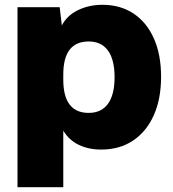

<svg xmlns="http://www.w3.org/2000/svg" viewBox="-20 -614 722 801"><path d="M53 167V-584H229L238 -508Q260 -550 306 -572Q352 -594 407 -594Q482 -594 537 -557.5Q592 -521 622 -453.5Q652 -386 652 -294Q652 -201 621.5 -133Q591 -65 535 -27.5Q479 10 402 10Q350 10 309 -9.5Q268 -29 244 -69V167ZM244 -282Q244 -143 350 -143Q403 -143 430.5 -181Q458 -219 458 -292Q458 -365 430.5 -403Q403 -441 350 -441Q244 -441 244 -303Z"/></svg>

Font: BDO Grotesk Black
Style: Regular
Weight: 900
Designer: Deni Anggara
Foundry: Lokal Container
Version: Version 2.000